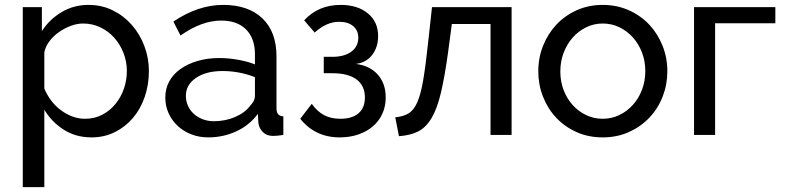

<svg xmlns="http://www.w3.org/2000/svg" viewBox="-20 -551 3205 784"><path d="M354 10Q289 10 239.5 -22Q190 -54 161 -103V213H73V-522H151V-424Q182 -472 231.5 -501.5Q281 -531 341 -531Q395 -531 440 -509Q485 -487 518 -449.5Q551 -412 569.5 -363Q588 -314 588 -261Q588 -205 571 -155.5Q554 -106 523 -69.5Q492 -33 449 -11.5Q406 10 354 10ZM327 -66Q366 -66 397.5 -82.5Q429 -99 451.5 -126.5Q474 -154 486 -189Q498 -224 498 -261Q498 -300 484 -335.5Q470 -371 446 -397.5Q422 -424 389.5 -439.5Q357 -455 319 -455Q295 -455 269.5 -445.5Q244 -436 221.5 -420.5Q199 -405 182.5 -383.5Q166 -362 161 -338V-189Q172 -163 189 -140.5Q206 -118 228 -101.5Q250 -85 275 -75.5Q300 -66 327 -66Z M830 10Q793 10 761 -2.5Q729 -15 705.5 -37Q682 -59 668.5 -88.5Q655 -118 655 -153Q655 -189 671 -218.5Q687 -248 716.5 -269Q746 -290 786.5 -302Q827 -314 875 -314Q913 -314 952 -307Q991 -300 1021 -288V-330Q1021 -394 985 -430.5Q949 -467 883 -467Q804 -467 717 -406L688 -463Q789 -531 891 -531Q994 -531 1051.5 -476Q1109 -421 1109 -321V-108Q1109 -77 1137 -76V0Q1123 2 1114 3Q1105 4 1095 4Q1069 4 1053.5 -11.5Q1038 -27 1035 -49L1033 -86Q998 -39 944.5 -14.5Q891 10 830 10ZM853 -56Q900 -56 940.5 -73.5Q981 -91 1002 -120Q1021 -139 1021 -159V-236Q957 -261 888 -261Q822 -261 780.5 -233Q739 -205 739 -160Q739 -138 747.5 -119Q756 -100 771.5 -86Q787 -72 808 -64Q829 -56 853 -56Z M1222 -468Q1280 -531 1371 -531Q1440 -531 1482 -496.5Q1524 -462 1524 -404Q1524 -358 1499.5 -326.5Q1475 -295 1433 -290Q1490 -283 1522.5 -246.5Q1555 -210 1555 -153Q1555 -117 1541.5 -87Q1528 -57 1503 -35.5Q1478 -14 1443.5 -2Q1409 10 1367 10Q1267 10 1206 -66L1253 -127Q1276 -95 1304 -80.5Q1332 -66 1370 -66Q1418 -66 1444 -88.5Q1470 -111 1470 -153Q1470 -201 1436 -226.5Q1402 -252 1337 -252H1302V-319H1337Q1386 -319 1414.5 -340Q1443 -361 1443 -397Q1443 -427 1422 -444.5Q1401 -462 1365 -462Q1313 -462 1265 -418Z M1594 -72Q1626 -75 1647.5 -87.5Q1669 -100 1683.5 -132.5Q1698 -165 1708 -223.5Q1718 -282 1728 -376L1744 -522H2069V0H1983V-453H1825L1810 -340Q1796 -238 1780.5 -172.5Q1765 -107 1742 -68.5Q1719 -30 1687 -14Q1655 2 1609 5Z M2178 -260Q2178 -315 2197.5 -364Q2217 -413 2251.5 -450Q2286 -487 2334.5 -509Q2383 -531 2441 -531Q2499 -531 2548 -509Q2597 -487 2631.5 -450Q2666 -413 2685.5 -364Q2705 -315 2705 -260Q2705 -206 2686 -157Q2667 -108 2632 -71Q2597 -34 2548.5 -12Q2500 10 2441 10Q2382 10 2333.5 -12Q2285 -34 2250.5 -71Q2216 -108 2197 -157Q2178 -206 2178 -260ZM2615 -261Q2615 -301 2601.5 -336.5Q2588 -372 2564 -398.5Q2540 -425 2508.5 -440Q2477 -455 2441 -455Q2405 -455 2373.5 -439.5Q2342 -424 2318.5 -397.5Q2295 -371 2281.5 -335.5Q2268 -300 2268 -259Q2268 -218 2281.5 -183Q2295 -148 2318.5 -122Q2342 -96 2373.5 -81Q2405 -66 2441 -66Q2477 -66 2508.5 -81Q2540 -96 2564 -122.5Q2588 -149 2601.5 -184.5Q2615 -220 2615 -261Z M3146 -456H2900V0H2814V-522H3146Z"/></svg>

Font: Raleway Medium Alt1
Style: Regular
Weight: 500
Designer: Matt McInerney, Pablo Impallari, Rodrigo Fuenzalida
Foundry: Matt McInerney, Pablo Impallari, Rodrigo Fuenzalida
Version: Version 3.000g; ttfautohint (v1.5) -l 8 -r 28 -G 28 -x 14 -D